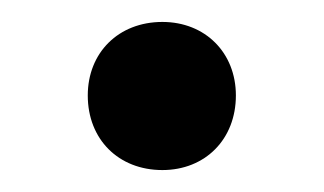

<svg xmlns="http://www.w3.org/2000/svg" viewBox="-20 -428 295 175"><path d="M128 -408C88 -408 60 -380 60 -341C60 -301 88 -273 128 -273C167 -273 195 -301 195 -341C195 -380 167 -408 128 -408Z"/></svg>

Font: Gully
Style: Regular
Weight: 400
Designer: jaikishan Patel
Foundry: MagicType
Version: Version 1.000;Glyphs 3.2 (3242)